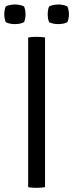

<svg xmlns="http://www.w3.org/2000/svg" viewBox="-26 -854 335 876"><path d="M102.5 -683Q110 -684.5 120 -685.2Q130 -686 140 -686Q151 -686 161 -685.2Q171 -684.5 179.5 -683V0Q171 1.5 161 2.2Q151 3 140 3Q130 3 120 2.2Q110 1.5 102.5 0ZM240 -744Q229 -744 217.5 -746.2Q206 -748.5 198 -753Q194 -762.5 192.8 -771.5Q191.5 -780.5 191.5 -788.5Q191.5 -797 192.8 -806Q194 -815 198 -824.5Q206 -829 217.5 -831.2Q229 -833.5 240 -833.5Q250.5 -833.5 262.2 -831.2Q274 -829 281.5 -824.5Q285.5 -815 287 -806Q288.5 -797 288.5 -788.5Q288.5 -780.5 287 -771.5Q285.5 -762.5 281.5 -753Q274 -748.5 262.2 -746.2Q250.5 -744 240 -744ZM42 -744Q31 -744 19.5 -746.2Q8 -748.5 0 -753Q-3.5 -762.5 -5 -771.5Q-6.5 -780.5 -6.5 -788.5Q-6.5 -797 -5 -806Q-3.5 -815 0 -824.5Q8 -829 19.5 -831.2Q31 -833.5 42 -833.5Q53 -833.5 64.5 -831.2Q76 -829 84 -824.5Q87.5 -815 89 -806Q90.5 -797 90.5 -788.5Q90.5 -780.5 89 -771.5Q87.5 -762.5 84 -753Q76 -748.5 64.5 -746.2Q53 -744 42 -744Z"/></svg>

Font: Signika SC
Style: Regular
Weight: 300
Designer: Anna Giedryś
Foundry: Anna Giedryś
Version: Version 2.000